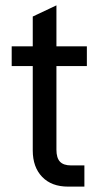

<svg xmlns="http://www.w3.org/2000/svg" viewBox="-20 -691 380 721"><path d="M191.9 -128.9Q191.9 -98.1 205.1 -84Q218.3 -69.8 247.1 -69.8H296.9V9.8H235.8Q173.3 9.8 138.2 -26.9Q103 -63.5 103 -126V-442.9H23.9V-517.1H103V-628.9L191.9 -670.9V-517.1H306.2V-442.9H191.9Z"/></svg>

Font: D-DIN-PRO Medium
Style: Regular
Weight: 500
Designer: datto
Foundry: CyberFei
Version: Version 1.000;hotconv 1.0.109;makeotfexe 2.5.65596